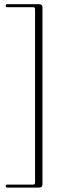

<svg xmlns="http://www.w3.org/2000/svg" viewBox="-20 -752 305 893"><path d="M143 97.5V-709.5Q143 -718.5 134.5 -718.5H14.5Q6.5 -718.5 6.5 -726Q6.5 -732.5 14.5 -732.5H162.5Q177.5 -732.5 177.5 -717V105Q177.5 120.5 162.5 120.5H14.5Q6.5 120.5 6.5 114Q6.5 106.5 14.5 106.5H134.5Q143 106.5 143 97.5Z"/></svg>

Font: Fraunces 72pt Thin
Style: Regular
Weight: 100
Version: Version 1.000;[b76b70a41]